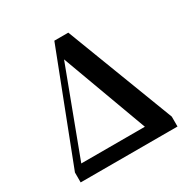

<svg xmlns="http://www.w3.org/2000/svg" viewBox="-166 -898 1037 1052"><g transform="rotate(-30 352.0 -372.5)"><path d="M49.2 0V-62.7L312.5 -744.6H400.8L661.8 -62.7V0H538.9L298.1 -654.6H316.6L311.9 -641.3L70.8 0ZM60.8 0 73.3 -88.3H610.3V0Z"/></g></svg>

Font: Noto Serif SC ExtraLight
Style: Regular
Weight: 200
Designer: Ryoko NISHIZUKA 西塚涼子 (kana & ideographs); Frank Grießhammer (Latin, Greek & Cyrillic); Wenlong ZHANG 张文龙 (bopomofo); San
Foundry: Adobe
Version: Version 2.002-H1;hotconv 1.1.0;makeotfexe 2.6.0